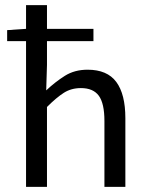

<svg xmlns="http://www.w3.org/2000/svg" viewBox="-20 -732 584 752"><path d="M82 0V-571H8V-614L82 -619V-712H164V-619H346V-571H164V-478L161 -378Q196 -411 234 -435Q272 -459 323 -459Q400 -459 435.5 -411Q471 -363 471 -269V0H389V-258Q389 -327 367 -357Q345 -387 297 -387Q259 -387 230 -368.5Q201 -350 164 -313V0Z"/></svg>

Font: Pinyin1712
Style: Regular
Weight: 400
Version: Version 1